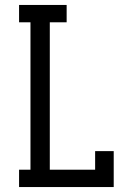

<svg xmlns="http://www.w3.org/2000/svg" viewBox="-20 -755 540 775"><path d="M57 0V-70H103V-665H57V-735H249V-665H181V-70H364V-145H439V0Z"/></svg>

Font: Iosevka Slab
Style: Regular
Weight: 400
Monospace: yes
Designer: Belleve Invis
Foundry: Belleve Invis
Version: Version 11.2.4; ttfautohint (v1.8.3)